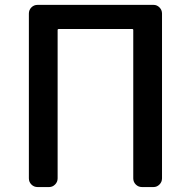

<svg xmlns="http://www.w3.org/2000/svg" viewBox="-20 -756 770 776"><path d="M131.8 0Q117.2 0 106.9 -10.3Q96.7 -20.5 96.7 -35.2V-701.2Q96.7 -715.8 106.9 -726.1Q117.2 -736.3 131.8 -736.3H600.6Q614.3 -736.3 624.5 -726.1Q634.8 -715.8 634.8 -701.2V-35.2Q634.8 -20.5 624.5 -10.3Q614.3 0 600.6 0H553.7Q539.1 0 528.8 -10.3Q518.6 -20.5 518.6 -35.2V-634.8Q518.6 -638.7 514.6 -638.7H217.8Q212.9 -638.7 212.9 -634.8V-35.2Q212.9 -20.5 202.6 -10.3Q192.4 0 178.7 0Z"/></svg>

Font: Gen Jyuu GothicL Medium
Style: Regular
Weight: 500
Designer: [Source Han Sans]
Ryoko NISHIZUKA  (kana & ideographs); Paul D. Hunt (Latin, Greek & Cyrillic); Wenlong ZHANG  (bopomofo
Version: Version 1.002.20150607